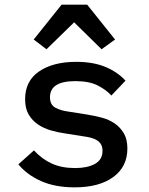

<svg xmlns="http://www.w3.org/2000/svg" viewBox="-20 -794 640 826"><path d="M355 -774 475 -624 417 -582 299 -698 180 -582 125 -624 245 -774ZM59 -87 126 -147Q160 -110 202.5 -90.5Q245 -71 303 -71Q356 -71 388.5 -89Q421 -107 421 -145Q421 -161 415 -172Q409 -183 398 -190Q387 -197 372.5 -201Q358 -205 342 -207L260 -220Q230 -224 199 -233Q168 -242 143.5 -258.5Q119 -275 103.5 -301Q88 -327 88 -367Q88 -446 148.5 -487Q209 -528 308 -528Q380 -528 432.5 -506.5Q485 -485 520 -447L459 -383Q439 -406 402 -425.5Q365 -445 304 -445Q195 -445 195 -376Q195 -343 218.5 -330.5Q242 -318 274 -314L356 -301Q387 -296 417.5 -288Q448 -280 472.5 -263.5Q497 -247 512.5 -221Q528 -195 528 -155Q528 -77 467.5 -32.5Q407 12 301 12Q217 12 156.5 -15Q96 -42 59 -87Z"/></svg>

Font: IBM Plaex Mono Medium
Style: Regular
Weight: 500
Designer: Mike Abbink, Paul van der Laan, Pieter van Rosmalen
Foundry: Bold Monday
Version: Version 2.003